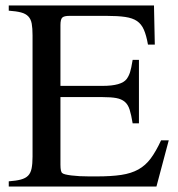

<svg xmlns="http://www.w3.org/2000/svg" viewBox="-20 -682 651 702"><path d="M552 0H12V-19Q39 -21 56 -25.5Q73 -30 82.5 -39.5Q92 -49 95.5 -66Q99 -83 99 -109V-553Q99 -579 96 -595.5Q93 -612 83.5 -622Q74 -632 57 -636.5Q40 -641 12 -643V-662H543L546 -519H521Q515 -553 506 -573.5Q497 -594 481 -605Q465 -616 438 -620Q411 -624 369 -624H234Q214 -624 207.5 -617.5Q201 -611 201 -590V-368H355Q424 -368 443 -393Q451 -404 455.5 -418Q460 -432 465 -463H488V-231H465Q460 -262 454 -281Q448 -300 436 -310Q424 -320 405 -323.5Q386 -327 355 -327H201V-80Q201 -53 208 -49Q213 -44 241 -40.5Q269 -37 306 -37H333Q387 -37 423.5 -42.5Q460 -48 486 -62.5Q512 -77 531 -102.5Q550 -128 569 -169H597Z"/></svg>

Font: Klingon pIqaD HaSta
Style: Regular
Weight: 400
Width: 0
Designer: Mike Neff (qa'vaj)
Foundry: Mike Neff and Michael Everson
Version: Version 2.003